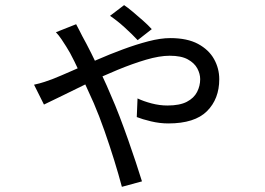

<svg xmlns="http://www.w3.org/2000/svg" viewBox="-20 -655 1040 753"><path d="M519.9 -497.5Q498.5 -520.5 469.1 -547.2Q439.7 -573.9 411.5 -592.9L466.7 -634.9Q480.4 -625.9 500.6 -608.9Q520.8 -592 541 -574.1Q561.2 -556.2 575.2 -540.7ZM278.6 -560Q284.7 -548.1 291.4 -535.6Q298 -523.1 303 -512.7Q317.4 -487.1 337.6 -446.8Q357.8 -406.4 378.7 -362.4Q399.6 -318.4 415.1 -280.8Q431.7 -243.4 448.9 -198.5Q466.1 -153.5 482.3 -107.5Q498.5 -61.5 512.6 -19Q526.8 23.6 536.8 56.3L458 77.7Q445.4 30 427.9 -26.5Q410.4 -82.9 390 -141.2Q369.6 -199.5 347.8 -250.4Q328.9 -292.7 309.1 -335.8Q289.2 -378.8 271.4 -414.9Q253.7 -451.1 239.7 -472.4Q232.5 -484.1 221.5 -500.5Q210.4 -517 199.3 -528.6ZM113.5 -322.8Q136.3 -327.8 155.1 -334Q173.8 -340.3 184.4 -344.3Q218 -357.6 263.1 -377.6Q308.2 -397.5 359.1 -419.9Q410 -442.2 462.1 -461.4Q514.1 -480.7 561.9 -493.1Q609.7 -505.6 647.8 -505.6Q714.4 -505.6 756.7 -482.8Q799 -459.9 819.4 -423.3Q839.9 -386.8 839.9 -344.2Q839.9 -267 791.7 -218.9Q743.5 -170.9 640 -170.9Q606.5 -170.9 572.1 -179.1Q537.8 -187.3 516.4 -195.9L519.4 -269Q542.9 -257.8 574.3 -249.5Q605.7 -241.2 636.5 -241.2Q684.8 -241.2 712.8 -255.8Q740.7 -270.4 752.9 -294.3Q765.1 -318.2 765.1 -344.4Q765.1 -365.5 753.8 -386.7Q742.5 -407.8 716.6 -422.1Q690.8 -436.4 645.4 -436.4Q605.6 -436.4 552.3 -420.7Q499 -404.9 440.5 -380.7Q381.9 -356.5 326 -329.5Q270 -302.4 224.3 -279.7Q178.5 -257 152.4 -244.9Z"/></svg>

Font: Noto Sans HK Thin
Style: Regular
Weight: 100
Designer: Ryoko NISHIZUKA 西塚涼子 (kana, bopomofo & ideographs); Paul D. Hunt (Latin, Greek & Cyrillic); Sandoll Communications 산돌커뮤니
Foundry: Adobe
Version: Version 2.004-H2;hotconv 1.0.118;makeotfexe 2.5.65603